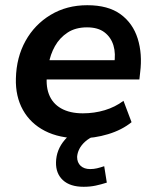

<svg xmlns="http://www.w3.org/2000/svg" viewBox="-20 -521 597 737"><path d="M287 10Q208 10 152.5 -18.5Q97 -47 68 -99Q39 -151 41 -220Q43 -301 78 -364Q113 -427 174.5 -464Q236 -501 315 -501Q395 -501 442.5 -466.5Q490 -432 508.5 -373Q527 -314 518 -243L515 -216H141L151 -290H436L418 -274Q425 -315 415.5 -346.5Q406 -378 381 -397Q356 -416 314 -416Q270 -416 239.5 -396Q209 -376 191 -344Q173 -312 167 -275L162 -246Q154 -196 167.5 -160Q181 -124 214.5 -105Q248 -86 298 -86Q342 -86 382 -98Q422 -110 454 -134L485 -52Q448 -22 395 -6Q342 10 287 10ZM301 196Q249 196 221.5 170.5Q194 145 195 102Q196 54 228.5 16Q261 -22 311 -42L344 0Q322 9 307 22.5Q292 36 284.5 51Q277 66 276 81Q276 103 289.5 115.5Q303 128 326 128Q340 128 352.5 125Q365 122 380 117L390 180Q368 187 347 191.5Q326 196 301 196Z"/></svg>

Font: Nunito Sans 11pt
Style: Bold Italic
Weight: 700
Italic angle: -9°
Version: Version 3.101;gftools[0.9.27]